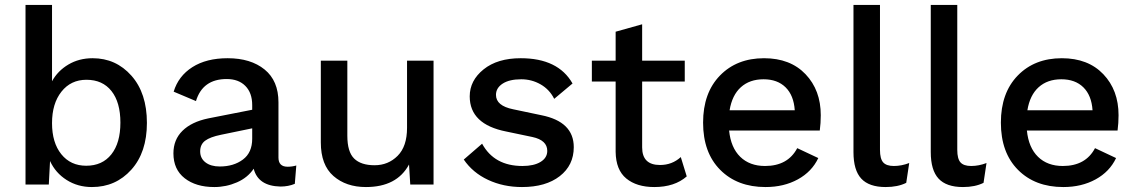

<svg xmlns="http://www.w3.org/2000/svg" viewBox="-20 -745 4587 775"><path d="M354 -510Q448 -510 510.5 -439.5Q573 -369 573 -249Q573 -130 510 -60Q447 10 351 10Q294 10 249 -18.5Q204 -47 182 -95L177 0H83V-725H190V-417Q213 -459 256 -484.5Q299 -510 354 -510ZM328 -76Q393 -76 429.5 -122Q466 -168 466 -250Q466 -332 430 -377.5Q394 -423 329 -423Q266 -423 228 -375Q190 -327 190 -248Q190 -169 227.5 -122.5Q265 -76 328 -76Z M1141 -72Q1159 -72 1176 -77L1170 -3Q1144 8 1112 8Q1022 6 1004 -64Q980 -28 936.5 -9Q893 10 845 10Q771 10 725.5 -25.5Q680 -61 680 -126Q680 -181 716.5 -217Q753 -253 820 -267L998 -302V-321Q998 -370 970.5 -398Q943 -426 895 -426Q798 -426 771 -337L681 -375Q700 -438 756.5 -474Q813 -510 899 -510Q992 -510 1048 -464.5Q1104 -419 1104 -332V-109Q1104 -72 1141 -72ZM867 -73Q923 -73 960.5 -101Q998 -129 998 -185V-227L872 -201Q828 -192 808 -177Q788 -162 788 -134Q788 -106 809.5 -89.5Q831 -73 867 -73Z M1457 10Q1377 10 1326 -34.5Q1275 -79 1275 -170V-500H1382V-197Q1382 -132 1409.5 -105Q1437 -78 1492 -78Q1547 -78 1585 -116Q1623 -154 1623 -229V-500H1730V0H1636L1631 -81Q1582 10 1457 10Z M2087 10Q2012 10 1950 -19Q1888 -48 1852 -101L1926 -165Q1975 -75 2089 -75Q2135 -75 2162 -91.5Q2189 -108 2189 -136Q2189 -179 2129 -192L2024 -214Q1876 -243 1876 -356Q1876 -420 1932 -465Q1988 -510 2082 -510Q2233 -510 2291 -408L2217 -346Q2198 -384 2162 -404.5Q2126 -425 2084 -425Q2036 -425 2009 -407.5Q1982 -390 1982 -362Q1982 -318 2051 -304L2165 -280Q2296 -254 2296 -151Q2296 -78 2239.5 -34Q2183 10 2087 10Z M2728 -111 2752 -33Q2703 10 2621 10Q2550 10 2508 -24.5Q2466 -59 2465 -132V-416H2369V-500H2465V-617L2572 -647V-500H2744V-416H2572V-150Q2572 -79 2644 -79Q2693 -79 2728 -111Z M3293 -280Q3293 -248 3289 -218H2923Q2930 -149 2968 -112Q3006 -75 3068 -75Q3160 -75 3198 -147L3283 -107Q3257 -52 3200.5 -21Q3144 10 3070 10Q2956 10 2887 -59.5Q2818 -129 2818 -250Q2818 -370 2886 -440Q2954 -510 3064 -510Q3170 -510 3231.5 -445.5Q3293 -381 3293 -280ZM2925 -300H3188Q3184 -360 3151 -392.5Q3118 -425 3062 -425Q3006 -425 2970.5 -393Q2935 -361 2925 -300Z M3532 -725V-140Q3532 -104 3545 -89.5Q3558 -75 3588 -75Q3619 -75 3650 -87L3638 -7Q3604 10 3555 10Q3488 10 3456.5 -24Q3425 -58 3425 -131V-725Z M3844 -725V-140Q3844 -104 3857 -89.5Q3870 -75 3900 -75Q3931 -75 3962 -87L3950 -7Q3916 10 3867 10Q3800 10 3768.5 -24Q3737 -58 3737 -131V-725Z M4495 -280Q4495 -248 4491 -218H4125Q4132 -149 4170 -112Q4208 -75 4270 -75Q4362 -75 4400 -147L4485 -107Q4459 -52 4402.5 -21Q4346 10 4272 10Q4158 10 4089 -59.5Q4020 -129 4020 -250Q4020 -370 4088 -440Q4156 -510 4266 -510Q4372 -510 4433.5 -445.5Q4495 -381 4495 -280ZM4127 -300H4390Q4386 -360 4353 -392.5Q4320 -425 4264 -425Q4208 -425 4172.5 -393Q4137 -361 4127 -300Z"/></svg>

Font: Elaine Sans Medium
Style: Regular
Weight: 500
Designer: Wei Huang
Foundry: Wei Huang
Version: Version 2.001;December 24, 2019;FontCreator 12.0.0.2547 64-b